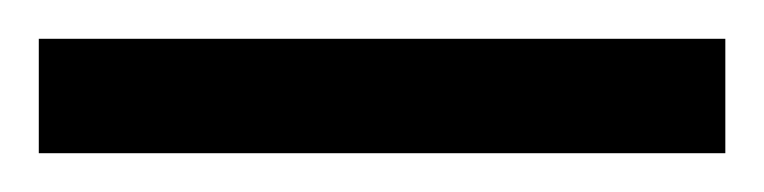

<svg xmlns="http://www.w3.org/2000/svg" viewBox="-23 63 394 99"><path d="M-3 142V83H351V142Z"/></svg>

Font: Noto Serif Khmer ExtraCondensed Thin
Style: Regular
Weight: 100
Width: 2
Designer: Danh Hong and the Monotype Design Team
Foundry: Monotype Imaging Inc.
Version: Version 2.004; ttfautohint (v1.8.4.7-5d5b)